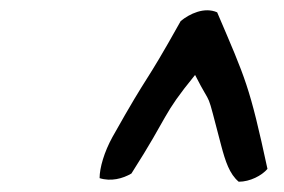

<svg xmlns="http://www.w3.org/2000/svg" viewBox="-20 -780 553 374"><path d="M174 -433C196 -426 219 -432 236 -442C312 -561 294 -553 360 -634C396 -563 379 -617 411 -496C419 -466 427 -441 445 -426C467 -426 490 -438 501 -451C466 -613 459 -625 403 -756C378 -767 349 -753 332 -739C256 -603 276 -650 199 -513C183 -484 174 -453 174 -433Z"/></svg>

Font: Snowfall
Style: Obl
Weight: 400
Designer: Jasper
Foundry: Cannot Into Space Fonts
Version: Version 0.9